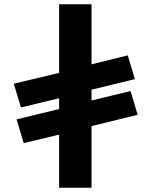

<svg xmlns="http://www.w3.org/2000/svg" viewBox="-20 -880 710 900"><path d="M409.1 0V-289L625.3 -341.9L592 -453.2L409.1 -409V-459.6L612.3 -509.1L578.9 -620.4L409.1 -578.4V-860H257.1V-538.3L44.7 -487.6L78.1 -376.3L257.1 -419.5V-369L57.7 -320.4L91.1 -209.1L257.1 -248.9V0Z"/></svg>

Font: Stormning
Style: Bold
Weight: 400
Designer: Robert Jablonski, Mew Too
Foundry: Cannot Into Space Fonts
Version: Version 0.90